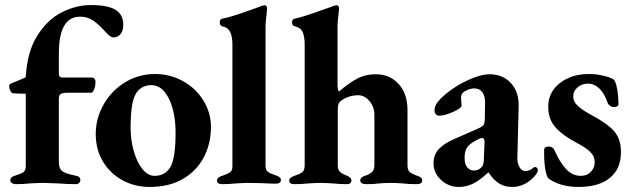

<svg xmlns="http://www.w3.org/2000/svg" viewBox="-20 -726 2505 760"><path d="M21 -11Q21 -19 25.5 -23.5Q30 -28 40 -31Q67 -39 74.5 -46Q82 -53 82 -70V-355Q51 -355 30 -357Q25 -358 20.5 -368Q16 -378 16 -386Q16 -392 25 -396Q36 -400 82 -420Q87 -520 127.5 -584.5Q168 -649 225 -677.5Q282 -706 339 -706Q407 -706 437.5 -687Q468 -668 468 -628Q468 -605 457.5 -591.5Q447 -578 429 -578Q415 -578 392 -606Q369 -631 347.5 -645.5Q326 -660 297 -660Q213 -660 213 -515V-433Q213 -419 229 -419H342Q350 -419 354 -414.5Q358 -410 358 -403Q358 -381 350 -367Q345 -359 342 -359H250Q228 -359 220.5 -354Q213 -349 213 -337V-87Q213 -60 225 -49.5Q237 -39 278 -31Q289 -29 293.5 -25Q298 -21 298 -13Q298 -7 293 -2Q288 3 281 3Q247 3 211 0Q167 -2 150 -2Q133 -2 99 0Q72 3 41 3Q34 3 27.5 -1Q21 -5 21 -11Z M359 -195Q359 -258 390.5 -313Q422 -368 475.5 -400.5Q529 -433 594 -433Q654 -433 705 -404.5Q756 -376 785.5 -327.5Q815 -279 815 -224Q815 -158 787 -104Q759 -50 704.5 -18Q650 14 572 14Q513 14 464 -13Q415 -40 387 -87.5Q359 -135 359 -195ZM654 -64Q675 -99 675 -200Q675 -282 648.5 -335.5Q622 -389 579 -389Q548 -389 527 -368Q510 -349 503.5 -313Q497 -277 497 -220Q497 -172 509.5 -128Q522 -84 543.5 -57Q565 -30 592 -30Q633 -30 654 -64Z M839 -11Q839 -25 862 -31Q884 -39 892 -45Q900 -51 900 -69V-550Q900 -580 891.5 -598.5Q883 -617 860 -622Q850 -624 850 -637Q850 -650 859 -652Q886 -657 924.5 -670Q963 -683 993 -694L1014 -702Q1021 -705 1027 -705Q1037 -705 1037 -693Q1037 -685 1034.5 -664Q1032 -643 1031 -624V-71Q1031 -54 1038.5 -47.5Q1046 -41 1056 -37.5Q1066 -34 1069 -33Q1081 -29 1086.5 -24.5Q1092 -20 1092 -13Q1092 -6 1086.5 -2.5Q1081 1 1072 1Q1051 1 1015 -1L963 -2Q947 -2 915 0Q888 3 859 3Q850 3 844.5 -0.5Q839 -4 839 -11Z M1125 -11Q1125 -18 1130.5 -22.5Q1136 -27 1148 -31Q1169 -38 1177 -44.5Q1185 -51 1186 -70V-550Q1186 -581 1178 -599Q1170 -617 1147 -622Q1136 -624 1136 -637Q1136 -650 1146 -652Q1178 -659 1224.5 -675.5Q1271 -692 1280 -695L1299 -702Q1306 -705 1312 -705Q1322 -705 1322 -693Q1322 -686 1319.5 -666Q1317 -646 1316 -624V-393Q1316 -369 1322 -364Q1357 -394 1390.5 -413Q1424 -432 1468 -432Q1523 -432 1558 -393.5Q1593 -355 1593 -290V-72Q1593 -53 1601.5 -45.5Q1610 -38 1629 -31Q1640 -28 1645.5 -23.5Q1651 -19 1651 -11Q1651 3 1629 3Q1596 3 1574 0Q1546 -2 1527 -2Q1507 -2 1481 0Q1463 3 1431 3Q1406 3 1406 -12Q1406 -25 1427 -31Q1444 -37 1453 -45.5Q1462 -54 1462 -74V-271Q1462 -303 1442.5 -326Q1423 -349 1398 -349Q1360 -349 1330 -327Q1322 -321 1319.5 -313.5Q1317 -306 1317 -291V-72Q1317 -54 1325.5 -46Q1334 -38 1350 -32Q1371 -24 1371 -12Q1371 3 1353 3Q1324 3 1297 0Q1265 -2 1249 -2Q1233 -2 1201 0Q1174 3 1145 3Q1125 3 1125 -11Z M1696 -79Q1696 -113 1716.5 -135.5Q1737 -158 1781 -177L1870 -216Q1890 -225 1894.5 -232Q1899 -239 1899 -258L1900 -315Q1901 -344 1890 -360Q1879 -376 1857 -376Q1845 -376 1831.5 -370.5Q1818 -365 1811 -358Q1805 -351 1805 -337Q1805 -330 1806 -322.5Q1807 -315 1807 -308Q1807 -298 1773.5 -283Q1740 -268 1718 -268Q1710 -268 1705 -274Q1700 -280 1700 -289Q1700 -305 1711 -320Q1722 -335 1747 -356Q1786 -388 1835 -410Q1884 -432 1917 -432Q1970 -432 2002 -397.5Q2034 -363 2033 -306L2028 -104Q2027 -81 2036 -65Q2045 -49 2058 -49Q2077 -49 2091 -62Q2094 -65 2097 -65Q2102 -65 2105.5 -61.5Q2109 -58 2109 -54Q2109 -41 2091 -23Q2054 14 2007 14Q1978 14 1956 0.5Q1934 -13 1914 -43H1912Q1879 -12 1852.5 1Q1826 14 1796 14Q1756 14 1726 -13.5Q1696 -41 1696 -79ZM1888 -66Q1895 -77 1895 -92L1898 -164Q1898 -180 1888 -180Q1883 -180 1876 -176Q1844 -161 1831.5 -146Q1819 -131 1819 -101Q1819 -75 1830 -63Q1841 -51 1856 -51Q1875 -51 1888 -66Z M2150 -20Q2141 -34 2137 -65.5Q2133 -97 2134 -134Q2134 -146 2154 -146Q2161 -146 2167 -141.5Q2173 -137 2175 -131Q2196 -83 2221 -56.5Q2246 -30 2279 -30Q2304 -30 2319 -46Q2334 -62 2334 -84Q2334 -108 2316 -125Q2298 -142 2264 -160Q2211 -187 2180.5 -220Q2150 -253 2150 -303Q2150 -361 2196 -397Q2242 -433 2311 -433Q2341 -433 2369.5 -426Q2398 -419 2410 -411Q2418 -401 2423 -373.5Q2428 -346 2428 -313Q2428 -308 2422.5 -305Q2417 -302 2410 -302Q2403 -302 2395.5 -307Q2388 -312 2386 -317Q2373 -356 2352.5 -375.5Q2332 -395 2307 -395Q2284 -395 2266.5 -380.5Q2249 -366 2249 -343Q2249 -324 2266.5 -307.5Q2284 -291 2317 -273Q2385 -237 2411.5 -206Q2438 -175 2438 -124Q2438 -58 2394.5 -22Q2351 14 2270 14Q2198 14 2150 -20Z"/></svg>

Font: EB Garamond
Style: Bold
Weight: 700
Designer: Georg Duffner and Octavio Pardo
Foundry: Georg Duffner
Version: Version 1.000; ttfautohint (v1.6)